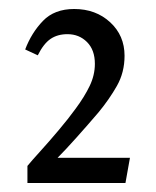

<svg xmlns="http://www.w3.org/2000/svg" viewBox="-20 -817 346 427"><path d="M41 -410V-448Q50 -459 69.5 -480.5Q89 -502 110.5 -527.5Q132 -553 148 -575Q168 -602 179.5 -626Q191 -650 191 -675Q191 -706 173.5 -723.5Q156 -741 130 -741Q108 -741 92.5 -730.5Q77 -720 64 -694L36 -707Q50 -744 75.5 -770.5Q101 -797 145 -797Q193 -797 225 -767.5Q257 -738 257 -693Q257 -656 240 -626Q223 -596 199 -567Q176 -540 150.5 -511.5Q125 -483 108 -466H269L259 -410Z"/></svg>

Font: Joan
Style: Regular
Weight: 400
Designer: Paolo Biagini
Version: Version 1.001; ttfautohint (v1.8.4.7-5d5b);gftools[0.9.30]